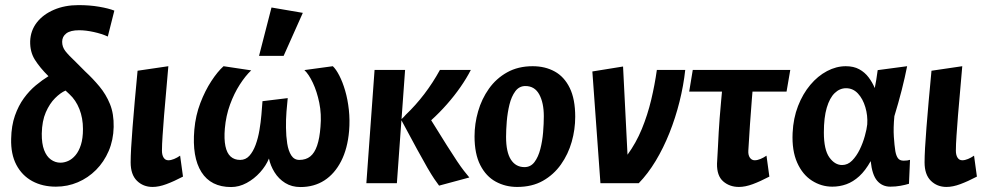

<svg xmlns="http://www.w3.org/2000/svg" viewBox="-20 -728 3921 763"><path d="M202.1 13.8Q148.8 13.8 108.1 -8.3Q67.4 -30.5 45 -73Q22.7 -115.5 24.3 -176.2Q25.3 -228.5 39.3 -268.3Q53.3 -308.2 75 -337.9Q96.7 -367.6 122.4 -388.9Q148.1 -410.2 172.6 -425.2Q138.4 -459.1 118.6 -490.6Q98.8 -522.1 99.9 -564.5Q101.5 -606.5 126.4 -638.7Q151.4 -670.8 194.5 -689.2Q237.5 -707.7 292.1 -707.7Q336.5 -707.7 374 -701.2Q411.5 -694.8 434.4 -685.8L408.4 -582.8Q384.6 -593.8 352.7 -600.8Q320.8 -607.8 294.5 -607.8Q260 -607.8 243.5 -595.3Q227 -582.8 227 -561.8Q227 -541.4 239.8 -524.9Q252.7 -508.3 282 -480.7L318.6 -444Q349.2 -415.7 375.2 -384.4Q401.2 -353.2 417 -314.5Q432.8 -275.8 431.7 -223.3Q430.6 -171.7 412 -128.1Q393.3 -84.6 361.8 -52.9Q330.2 -21.1 289.3 -3.7Q248.3 13.8 202.1 13.8ZM220 -81.5Q235.4 -81.5 251 -88.4Q266.7 -95.4 280 -111.1Q293.3 -126.8 301.5 -152.4Q309.7 -178 309.7 -215.3Q309.7 -258.6 295.6 -294.4Q281.5 -330.2 255.9 -353.7L240.5 -368.1Q220.3 -359.4 198.8 -337.9Q177.2 -316.4 162.1 -281.9Q147 -247.3 146 -197.1Q145.6 -157.2 155.3 -131.7Q165 -106.2 182.3 -93.9Q199.7 -81.5 220 -81.5Z M586.3 14.9Q549.1 14.9 524.1 -9.7Q499.2 -34.3 499.2 -82.9Q499.2 -105 501.1 -140.2Q503.1 -175.4 506.8 -222.5Q510.5 -269.5 515.5 -326Q520.5 -382.5 526.7 -446.9L649 -464.9Q645 -413.3 640.2 -363.4Q635.5 -313.5 632 -269.2Q628.6 -224.9 626.1 -188.9Q623.6 -152.9 623.6 -129.2Q623.6 -112 630.2 -101.6Q636.8 -91.1 649 -91.1Q659.6 -91.1 671.8 -96.2Q684.1 -101.2 695.8 -109.4L707.2 -26.2Q671.2 -7.3 641.2 3.8Q611.3 14.9 586.3 14.9Z M898.4 15.3Q818.1 15.3 780.5 -44.1Q742.8 -103.6 752.3 -213.1Q757.3 -269.5 776.2 -318.7Q795 -367.8 820 -405.9Q844.9 -443.9 868.4 -464.9L978.3 -448.4Q955.5 -426.9 932.9 -391.9Q910.4 -356.9 894.2 -312.7Q878 -268.5 873.5 -217.3Q870 -175.2 875.8 -147.4Q881.5 -119.5 896.4 -106Q911.3 -92.5 934.4 -92.5Q956.3 -92.5 971.1 -109Q985.9 -125.5 995.8 -152.3Q1005.7 -179.2 1011 -210.7Q1016.3 -242.2 1018.9 -272.5Q1021.6 -302.7 1023.1 -325.9L1123.4 -338.1Q1121 -316 1118.5 -284.7Q1116 -253.4 1116.5 -220.1Q1116.9 -186.8 1121.4 -157.7Q1125.9 -128.6 1137.5 -110.5Q1149.1 -92.5 1169.5 -92.5Q1195.7 -92.5 1212.9 -106.3Q1230.1 -120 1240.1 -149.2Q1250.2 -178.4 1253.6 -224.2Q1258.1 -274.3 1248.8 -319.6Q1239.4 -364.9 1223.1 -399.3Q1206.7 -433.8 1189.6 -449.5L1302.6 -464.9Q1315.3 -453.1 1328.4 -427.7Q1341.6 -402.2 1351.7 -367.6Q1361.8 -333 1366.3 -291.9Q1370.8 -250.8 1367.3 -207.7Q1361.3 -137.6 1335.7 -87.6Q1310.1 -37.6 1269.2 -11.1Q1228.2 15.3 1173.9 15.3Q1139.4 15.3 1113.3 -0.9Q1087.2 -17.2 1071 -43.4Q1054.7 -69.7 1048.8 -98Q1037.3 -69.7 1013.8 -43.4Q990.3 -17.2 960.1 -0.9Q930 15.3 898.4 15.3ZM1009.4 -505.9 1058.9 -698.2 1183.4 -676.9 1107.1 -505.9Z M1724.9 9.7Q1716.7 -1.1 1705.9 -16.9Q1695.1 -32.8 1678.7 -60.9Q1662.4 -89.1 1637.5 -134.7Q1612.5 -180.3 1575.2 -250.2L1557.2 0H1435.9L1468.5 -450H1589.8L1575.7 -254.8Q1580.2 -258.9 1584.4 -263Q1588.7 -267.1 1592.7 -272.2Q1631.6 -309.1 1666.2 -354.4Q1700.7 -399.7 1728.2 -450H1851Q1834.3 -417.1 1810 -382.2Q1785.8 -347.3 1756.3 -313.9Q1726.9 -280.4 1693.5 -250.1Q1731.3 -188.8 1756 -149.9Q1780.6 -111 1796.5 -87.3Q1812.4 -63.6 1823.7 -49.2Q1835 -34.9 1845.1 -22.7Z M2035 14.9Q1988.6 14.9 1950.1 -6.1Q1911.6 -27 1888.7 -71.7Q1865.8 -116.4 1865.8 -186.1Q1865.8 -236.3 1880 -285.5Q1894.1 -334.7 1922.9 -375.4Q1951.7 -416.1 1995.3 -440.5Q2038.9 -464.9 2096.7 -464.9Q2146.4 -464.9 2184.4 -443.9Q2222.4 -423 2244.1 -378.6Q2265.9 -334.1 2265.9 -263.9Q2265.9 -213.7 2252 -164.5Q2238.1 -115.3 2209.3 -74.6Q2180.6 -33.9 2137.5 -9.5Q2094.4 14.9 2035 14.9ZM2064.3 -63.9Q2088.9 -63.9 2104.1 -84.1Q2119.2 -104.3 2127.3 -135.9Q2135.4 -167.5 2138.3 -202.3Q2141.1 -237.2 2141.1 -266Q2141.1 -319.6 2122.9 -352.9Q2104.7 -386.1 2067.9 -386.1Q2043.3 -386.1 2027.9 -365.4Q2012.5 -344.7 2004.6 -312.6Q1996.8 -280.5 1993.9 -245.9Q1991.1 -211.3 1991.1 -184Q1991.1 -123.8 2010.2 -93.9Q2029.4 -63.9 2064.3 -63.9Z M2366.1 0 2334 -444 2456 -463.7 2473.7 -113.2Q2507.6 -159.6 2530.6 -215.4Q2553.5 -271.2 2567.8 -331.2Q2582.1 -391.3 2590.3 -450H2703.1Q2696.4 -388 2680.3 -323.7Q2664.2 -259.4 2640.3 -199.5Q2616.4 -139.7 2585.6 -88.5Q2554.7 -37.3 2518.4 0Z M2916.5 14.9Q2879.3 14.9 2853.9 -7.3Q2828.5 -29.5 2829.4 -77.6Q2831.8 -116.2 2833.2 -145.9Q2834.6 -175.7 2836.1 -202.5Q2837.6 -229.3 2839.9 -259Q2842.2 -288.7 2845.8 -327.8Q2849.3 -366.9 2854.4 -420.9L2976.6 -438.9Q2972.1 -384.4 2967.9 -334.4Q2963.6 -284.3 2960.4 -234Q2957.2 -183.8 2953.8 -129.2Q2952.8 -112 2959.9 -101.6Q2967 -91.1 2979.2 -91.1Q2989.8 -91.1 3002 -96.2Q3014.3 -101.2 3026 -109.4L3037.4 -26.2Q3001.4 -7.3 2971.5 3.8Q2941.5 14.9 2916.5 14.9ZM2718.8 -363.9 2733 -450H3120.5L3105.7 -363.9Z M3287.5 13.8Q3243.9 13.8 3206.5 -10.2Q3169.1 -34.1 3147.9 -81.8Q3126.6 -129.5 3129.8 -199.6Q3132.5 -258.3 3151.4 -306.8Q3170.3 -355.3 3200.1 -390.7Q3229.8 -426.1 3266.6 -445.5Q3303.3 -464.9 3341.1 -464.9Q3372.6 -464.9 3394.7 -452.7Q3416.8 -440.6 3431.8 -420.6Q3446.8 -400.6 3456.3 -378Q3458.7 -389.1 3462.3 -411.1Q3465.9 -433 3467.9 -449.3L3584.9 -464.9Q3576.3 -421 3563.4 -370.1Q3550.4 -319.2 3534.2 -266.3Q3529.8 -219.5 3532.1 -184.8Q3534.4 -150.1 3538 -127.6Q3541.2 -109.3 3548.3 -99.4Q3555.4 -89.5 3571.2 -89.5Q3578.3 -89.5 3585.4 -90.4Q3592.4 -91.4 3596.4 -92.8L3592.2 2.3Q3577.2 6.9 3558.4 10.3Q3539.5 13.8 3518.2 13.8Q3486 13.8 3465.8 -9.7Q3445.7 -33.1 3440.1 -87.8Q3419 -49.9 3394.6 -27.6Q3370.1 -5.4 3343.4 4.2Q3316.7 13.8 3287.5 13.8ZM3326.4 -72.2Q3348.9 -72.2 3366.3 -89.9Q3383.7 -107.6 3396.5 -133.7Q3409.2 -159.9 3416.8 -187.5Q3424.5 -215.1 3426.4 -233.9Q3428.7 -269.2 3418.8 -302.2Q3409 -335.3 3389.5 -356.3Q3370 -377.4 3342.3 -377.4Q3317 -377.4 3297 -358.1Q3277 -338.8 3265.5 -299.9Q3254 -260.9 3254 -201.6Q3254 -133.1 3275.8 -102.6Q3297.5 -72.2 3326.4 -72.2Z M3741.3 14.9Q3704.1 14.9 3679.1 -9.7Q3654.2 -34.3 3654.2 -82.9Q3654.2 -105 3656.1 -140.2Q3658.1 -175.4 3661.8 -222.5Q3665.5 -269.5 3670.5 -326Q3675.5 -382.5 3681.7 -446.9L3804 -464.9Q3800 -413.3 3795.2 -363.4Q3790.5 -313.5 3787 -269.2Q3783.6 -224.9 3781.1 -188.9Q3778.6 -152.9 3778.6 -129.2Q3778.6 -112 3785.2 -101.6Q3791.8 -91.1 3804 -91.1Q3814.6 -91.1 3826.8 -96.2Q3839.1 -101.2 3850.8 -109.4L3862.2 -26.2Q3826.2 -7.3 3796.2 3.8Q3766.3 14.9 3741.3 14.9Z"/></svg>

Font: Ancizar Sans Thin
Style: Italic
Weight: 100
Italic angle: -4°
Designer: Cesar Puertas, Viviana Monsalve, Julian Moncada, Julian Prieto, Jose Castro, Mariel Hernandez, Felipe Aragon, Sara Alarc
Version: Version 8.100